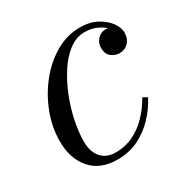

<svg xmlns="http://www.w3.org/2000/svg" viewBox="-118 -576 677 691"><g transform="rotate(-30 221.0 -230.0)"><path d="M181 10Q109 10 70.8 -34.5Q32.5 -79 32.5 -150Q32.5 -208 54 -264.8Q75.5 -321.5 112.8 -368Q150 -414.5 198 -442.2Q246 -470 299 -470Q340 -470 369.2 -454.2Q398.5 -438.5 414.2 -416.5Q430 -394.5 430 -375Q430 -348.5 415.2 -333.2Q400.5 -318 378.5 -318Q360 -318 344.5 -330Q329 -342 329 -368Q329 -388.5 343 -403.2Q357 -418 376 -418Q390.5 -418 402.5 -414.5Q414.5 -411 421.8 -401.8Q429 -392.5 429 -375H410Q410 -390.5 396 -407.2Q382 -424 358.5 -435.5Q335 -447 305.5 -447Q271.5 -447 241.2 -424.5Q211 -402 186.5 -364.5Q162 -327 144 -282Q126 -237 116.5 -191Q107 -145 107 -106.5Q107 -64 128.2 -39.8Q149.5 -15.5 188 -15.5Q228 -15.5 261.2 -31.8Q294.5 -48 321.5 -76Q348.5 -104 369 -140L387 -129.5Q367.5 -92 337.5 -60.2Q307.5 -28.5 268.2 -9.2Q229 10 181 10Z"/></g></svg>

Font: Bodoni Moda
Style: Italic
Weight: 400
Italic angle: -13°
Designer: Owen Earl
Foundry: indestructible type
Version: Version 2.005